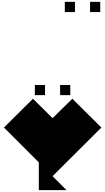

<svg xmlns="http://www.w3.org/2000/svg" viewBox="-20 -1784 1114 2038"><path d="M686 234H392V-60L22 -430L330 -736L538 -530L748 -736L1056 -430L538 86ZM776 -1656H668V-1764H776ZM1044 -1656H936V-1764H1044ZM458 -774H350V-882H458ZM726 -774H618V-882H726Z"/></svg>

Font: El Pececito
Style: Regular
Weight: 400
Designer: deFharo
Foundry: deFharo
Version: El Pececito Version 1.000